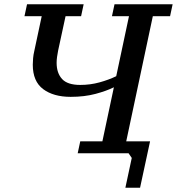

<svg xmlns="http://www.w3.org/2000/svg" viewBox="-20 -720 831 902"><path d="M573 -56 698 -644H779L791 -700H518L506 -644H586L526 -362C502.7 -350.7 476.5 -341 447.5 -333C418.5 -325 388.3 -321 357 -321C317 -321 288.5 -330.3 271.5 -349C254.5 -367.7 246 -393 246 -425C246 -433.7 246.7 -442.8 248 -452.5C249.3 -462.2 251 -472 253 -482L288 -644H361L373 -700H107L95 -644H176L141 -480C138.3 -468.7 136.5 -457.5 135.5 -446.5C134.5 -435.5 134 -425.3 134 -416C134 -364 150.2 -325.8 182.5 -301.5C214.8 -277.2 258 -265 312 -265C355.3 -265 394.3 -269.7 429 -279C463.7 -288.3 492.3 -298.7 515 -310L461 -56H357L345 0H584L599 22L569 162H638L685 -56Z"/></svg>

Font: PT Serif Caption
Style: Italic
Weight: 400
Italic angle: -12°
Designer: A.Korolkova, O.Umpeleva, V.Yefimov
Foundry: ParaType Ltd
Version: Version 1.000W OFL